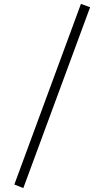

<svg xmlns="http://www.w3.org/2000/svg" viewBox="-20 -809 529 980"><path d="M53.2 132.8 393.1 -789.1 439.9 -772 99.1 150.9Z"/></svg>

Font: Dehuti Alt
Style: Bold
Weight: 700
Version: Version 1.2